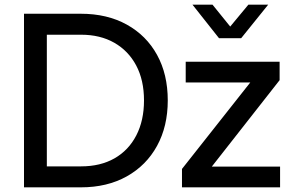

<svg xmlns="http://www.w3.org/2000/svg" viewBox="-20 -804 1241 824"><path d="M920 -640H1015L1131 -784H1046L968 -690L892 -784H806ZM83 0H327Q440 0 524 -47Q608 -94 654 -178Q700 -262 700 -373Q700 -485 654 -568.5Q608 -652 524 -698.5Q440 -745 327 -745H83ZM181 -90V-655H328Q410 -655 470.5 -620.5Q531 -586 564.5 -523Q598 -460 598 -373Q598 -287 565 -223Q532 -159 471.5 -124.5Q411 -90 328 -90ZM761 0H1182V-89H889L1180 -460V-539H777V-450H1054L761 -79Z"/></svg>

Font: Plus Jakarta Sans Medium
Style: Regular
Weight: 500
Designer: Gumpita Rahayu
Foundry: Tokotype
Version: Version 2.004; ttfautohint (v1.8.3)